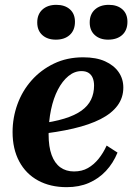

<svg xmlns="http://www.w3.org/2000/svg" viewBox="-20 -762 547 794"><path d="M256 12Q188 12 137.5 -15.5Q87 -43 59.5 -94.5Q32 -146 32 -216Q32 -275 52 -330.5Q72 -386 110.5 -429.5Q149 -473 203 -499Q257 -525 324 -525Q378 -525 414.5 -508.5Q451 -492 470.5 -464Q490 -436 490 -400Q490 -358 466 -325.5Q442 -293 396 -269.5Q350 -246 283.5 -230.5Q217 -215 132 -206L139 -250Q202 -258 246 -271.5Q290 -285 317 -304.5Q344 -324 356.5 -350Q369 -376 369 -408Q369 -426 363.5 -439.5Q358 -453 346.5 -460.5Q335 -468 317 -468Q288 -468 263 -447.5Q238 -427 219.5 -391.5Q201 -356 191 -308.5Q181 -261 181 -206Q181 -155 193.5 -121Q206 -87 229.5 -70Q253 -53 286 -53Q319 -53 343.5 -67Q368 -81 387.5 -105Q407 -129 421 -160L466 -131Q448 -87 418 -55Q388 -23 347.5 -5.5Q307 12 256 12ZM211 -598Q247 -598 268.5 -617.5Q290 -637 290 -672Q290 -705 269 -723.5Q248 -742 213 -742Q177 -742 155.5 -722.5Q134 -703 134 -669Q134 -636 155 -617Q176 -598 211 -598ZM427 -598Q464 -598 485.5 -617.5Q507 -637 507 -672Q507 -705 486 -723.5Q465 -742 430 -742Q394 -742 372.5 -722.5Q351 -703 351 -669Q351 -636 372 -617Q393 -598 427 -598Z"/></svg>

Font: Roboto Serif 72pt SemiCondensed SemiBold
Style: Italic
Weight: 600
Width: 4
Italic angle: -10°
Designer: Greg Gazdowicz
Foundry: Commercial Type
Version: Version 1.008